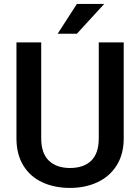

<svg xmlns="http://www.w3.org/2000/svg" viewBox="-20 -921 692 951"><path d="M265.6 -753.9 360.8 -901.4H496.1L360.8 -753.9ZM469.2 -710.9H592.8V-235.8Q592.8 -157.2 557.9 -101.8Q522.9 -46.4 462.6 -18.3Q402.3 9.8 326.7 9.8Q249.5 9.8 189.5 -18.1Q129.4 -45.9 95.5 -101.3Q61.5 -156.7 61.5 -235.8V-710.9H184.1V-235.8Q184.1 -162.1 221.9 -125.5Q259.8 -88.9 326.7 -88.9Q394.5 -88.9 431.9 -125.2Q469.2 -161.6 469.2 -235.8Z"/></svg>

Font: Mardoto Medium
Style: Regular
Weight: 500
Designer: Christian Robertson, Vahan Hovhannisyan
Foundry: Google
Version: Version 1.000